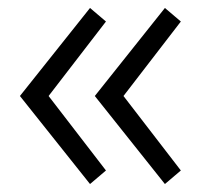

<svg xmlns="http://www.w3.org/2000/svg" viewBox="-20 -556 514 482"><path d="M30 -315 206 -536 246 -502 102 -315 246 -128 206 -94ZM218 -315 394 -536 434 -502 290 -315 434 -128 394 -94Z"/></svg>

Font: Oxanium Light
Style: Regular
Weight: 300
Designer: Severin Meyer
Version: Version 1.000